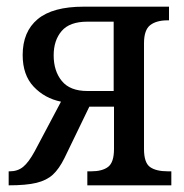

<svg xmlns="http://www.w3.org/2000/svg" viewBox="-20 -556 552 576"><path d="M6 -42H9Q33 -42 49.5 -55.5Q66 -69 84 -102L163 -251Q114 -261 81 -296Q48 -331 48 -391Q48 -461 93 -498.5Q138 -536 231 -536H487V-495H483Q449 -495 430.5 -480.5Q412 -466 412 -426V-109Q412 -68 430 -55Q448 -42 484 -42H494V0H242V-42H253Q287 -42 304.5 -55.5Q322 -69 322 -109V-236H248L173 -81Q157 -49 138.5 -32Q120 -15 89.5 -7.5Q59 0 6 0ZM321 -283V-491H242Q189 -491 165 -463Q141 -435 141 -390Q141 -343 165.5 -313Q190 -283 242 -283Z"/></svg>

Font: Noto Serif Narrow
Style: Regular
Weight: 400
Width: 4
Designer: Monotype Design Team
Foundry: Monotype Imaging Inc.
Version: Version 1.001